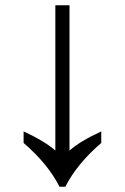

<svg xmlns="http://www.w3.org/2000/svg" viewBox="-20 -712 476 732"><path d="M207 0Q163 -87 70 -167V-211Q152 -173 191 -138V-692H245V-138Q284 -173 366 -211V-167Q273 -87 229 0Z"/></svg>

Font: binaryh115
Style: Book
Weight: 400
Designer: Jelle Bosma - Monotype Design Team
Foundry: Monotype Imaging Inc.
Version: Version 2.003